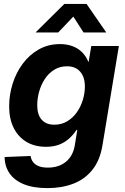

<svg xmlns="http://www.w3.org/2000/svg" viewBox="-20 -760 644 992"><path d="M225.6 211.9Q151.9 211.9 102.8 191.7Q53.7 171.4 29.1 135.3Q4.4 99.1 3.9 51.3L138.2 45.9Q140.6 64 151.1 77.6Q161.6 91.3 180.4 98.6Q199.2 106 227.1 106Q284.2 106 321 75.4Q357.9 44.9 366.7 -10.7L379.4 -89.4H376Q356.9 -61 333.7 -41.3Q310.5 -21.5 282 -11.5Q253.4 -1.5 218.3 -1.5Q159.2 -1.5 116.5 -27.1Q73.7 -52.7 50.5 -99.6Q27.3 -146.5 27.3 -210.4Q27.3 -270.5 45.4 -327.9Q63.5 -385.3 97.9 -431.4Q132.3 -477.5 180.9 -504.9Q229.5 -532.2 289.6 -532.2Q317.9 -532.2 341.6 -525.6Q365.2 -519 383.5 -506.8Q401.9 -494.6 415 -477.8Q428.2 -460.9 436 -440.9H438L451.7 -522.5H594.2L509.8 -11.7Q497.1 67.9 457.5 117.2Q418 166.5 358.4 189.2Q298.8 211.9 225.6 211.9ZM260.3 -115.7Q297.9 -115.7 326.9 -133.1Q356 -150.4 376.5 -179.2Q397 -208 407.7 -242.9Q418.5 -277.8 418.5 -313Q418.5 -361.8 394.3 -389.6Q370.1 -417.5 326.2 -417.5Q289.1 -417.5 260.3 -399.7Q231.4 -381.8 211.9 -352.3Q192.4 -322.8 182.4 -287.1Q172.4 -251.5 172.4 -215.8Q172.4 -167.5 195.3 -141.6Q218.3 -115.7 260.3 -115.7ZM280.8 -592.3H164.6V-593.3L312.5 -739.7H427.2L528.3 -593.3V-592.3H411.6L358.9 -674.3Z"/></svg>

Font: Inter 28pt
Style: Bold Italic
Weight: 700
Italic angle: -9.3988°
Designer: Rasmus Andersson
Foundry: rsms
Version: Version 4.001;git-66647c0bb